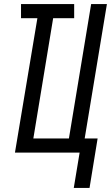

<svg xmlns="http://www.w3.org/2000/svg" viewBox="-20 -755 549 950"><path d="M345 175 374 0H54L165 -665H84V-735H347V-665H243L145 -70H321L431 -735H509L399 -70H463L423 175Z"/></svg>

Font: Iosevka SS04 Oblique
Style: Regular
Weight: 400
Italic angle: -9°
Monospace: yes
Designer: Belleve Invis
Foundry: Belleve Invis
Version: Version 19.0.0; ttfautohint (v1.8.4)